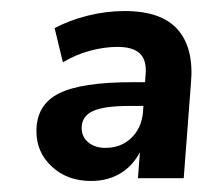

<svg xmlns="http://www.w3.org/2000/svg" viewBox="-20 -737 376 348"><path d="M145 -409Q102 -409 74 -435Q46 -461 46 -499Q46 -547 86.5 -567.5Q127 -588 219 -588H253L249 -545H215Q168 -545 148 -535.5Q128 -526 128 -505Q128 -489 140 -479Q152 -469 171 -469Q199 -469 217.5 -486.5Q236 -504 239 -532L244 -603Q246 -628 233.5 -640Q221 -652 193 -652Q169 -652 143 -645Q117 -638 94 -624L79 -686Q105 -700 138.5 -708.5Q172 -717 206 -717Q273 -717 302.5 -683Q332 -649 326 -585L313 -414H230L235 -479L240 -475Q227 -442 202.5 -425.5Q178 -409 145 -409Z"/></svg>

Font: Muli SemiBold
Style: Italic
Weight: 600
Italic angle: -4.541°
Designer: Vernon Adams
Foundry: Vernon Adams
Version: Version 2.100; ttfautohint (v1.8.1.43-b0c9)